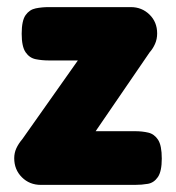

<svg xmlns="http://www.w3.org/2000/svg" viewBox="-20 -511 495 540"><path d="M95 9Q63 9 41.5 -12.5Q20 -34 20 -66Q20 -81 26 -94Q32 -107 43 -120L199 -341H117Q98 -341 80.5 -344.5Q63 -348 52 -364Q41 -380 41 -416Q41 -453 52 -468.5Q63 -484 80.5 -487.5Q98 -491 117 -491H348Q379 -491 400.5 -470Q422 -449 422 -417Q422 -401 416 -387.5Q410 -374 401 -364L249 -142H360Q380 -142 397 -138Q414 -134 424.5 -118Q435 -102 435 -65Q435 -29 424 -13Q413 3 396 6Q379 9 359 9Z"/></svg>

Font: Fredoka Condensed SemiBold
Style: Regular
Weight: 600
Width: 3
Designer: Ben Nathan
Foundry: Milena B. Brandão, Ben Nathan
Version: Version 2.001